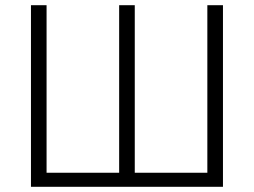

<svg xmlns="http://www.w3.org/2000/svg" viewBox="-20 -718 976 738"><path d="M99 0V-698H159V-54H438V-698H498V-54H777V-698H837V0Z"/></svg>

Font: IBM Plex Sans Light
Style: Regular
Weight: 300
Designer: Mike Abbink, Paul van der Laan, Pieter van Rosmalen
Foundry: Bold Monday
Version: Version 3.201